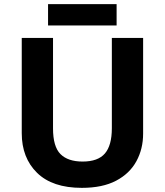

<svg xmlns="http://www.w3.org/2000/svg" viewBox="-20 -897 796 927"><path d="M671 -252Q671 -178 638.5 -118.5Q606 -59 540.5 -24.5Q475 10 375 10Q233 10 159 -62.5Q85 -135 85 -254V-714H236V-277Q236 -189 272 -153Q308 -117 379 -117Q453 -117 486.5 -156Q520 -195 520 -278V-714H671ZM543 -877V-774H212V-877Z"/></svg>

Font: Noto Sans Bengali
Style: Bold
Weight: 700
Designer: Jelle Bosma - Monotype Design Team
Foundry: Monotype Imaging Inc.
Version: Version 2.003; ttfautohint (v1.8.4.7-5d5b)